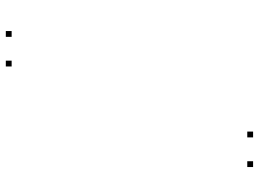

<svg xmlns="http://www.w3.org/2000/svg" viewBox="-135 -645 890 660"><g transform="rotate(-90 310.0 -315.0)"><path d="M533.3 -720V-740H513.3V-720ZM431.5 -720V-740H411.5V-720ZM85.8 110V90H65.8V110ZM187.7 110V90H167.7V110Z"/></g></svg>

Font: Monaspace Radon Dots Var
Style: Regular
Weight: 400
Designer: Riley Cran and the Lettermatic Team
Version: Version 1.100 (Monaspace Radon Dots)